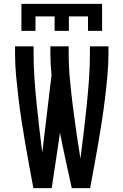

<svg xmlns="http://www.w3.org/2000/svg" viewBox="-20 -975 640 995"><path d="M91 -815V-955H509V-815H436V-890H337V-815H263V-890H164V-815ZM153 0Q142 -58 131.5 -115.5Q121 -173 111 -231Q101 -289 92 -347.5Q83 -406 76 -464Q69 -522 63.5 -580.5Q58 -639 58 -698V-735H154V-698Q154 -634 158.5 -569.5Q163 -505 169.5 -440.5Q176 -376 183.5 -312Q191 -248 199 -184L247 -586Q244 -614 242.5 -642Q241 -670 241 -698V-735H336V-698Q336 -630 342.5 -561.5Q349 -493 357.5 -424.5Q366 -356 376 -288Q386 -220 397 -152V-154Q406 -222 414 -289.5Q422 -357 429 -425Q436 -493 441 -561.5Q446 -630 446 -698V-735H542V-698Q542 -639 536.5 -580.5Q531 -522 524 -464Q517 -406 508 -347.5Q499 -289 489 -231Q479 -173 468.5 -115.5Q458 -58 447 0H352Q336 -72 320.5 -143.5Q305 -215 291 -287L248 0Z"/></svg>

Font: Iosevka SS04 Medium Extended
Style: Regular
Weight: 500
Width: 7
Monospace: yes
Designer: Belleve Invis
Foundry: Belleve Invis
Version: Version 19.0.0; ttfautohint (v1.8.4)